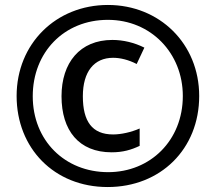

<svg xmlns="http://www.w3.org/2000/svg" viewBox="-20 -744 870 774"><path d="M414 10C627 10 783 -143 783 -357C783 -568 623 -724 415 -724C206 -724 47 -568 47 -357C47 -147 198 10 414 10ZM416 -50C241 -50 112 -178 112 -356C112 -533 238 -664 415 -664C588 -664 717 -530 717 -357C717 -178 586 -50 416 -50ZM430 -130C476 -130 509 -140 543 -156V-226C509 -211 468 -202 436 -202C351 -202 314 -255 314 -356C314 -455 359 -511 436 -511C465 -511 498 -503 531 -486L562 -552C522 -572 477 -583 433 -583C302 -583 228 -491 228 -356C228 -218 298 -130 430 -130Z"/></svg>

Font: Noto Sans Armenian SemiCondensed SemiBold
Style: Regular
Weight: 600
Width: 4
Designer: Monotype Design Team
Foundry: Monotype Imaging Inc.
Version: Version 2.008